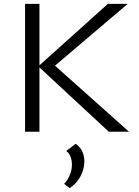

<svg xmlns="http://www.w3.org/2000/svg" viewBox="-20 -678 713 988"><path d="M644 0H540L183 -331V0H109V-658H183V-342L535 -658H637L263 -340ZM414 153Q414 193 393.5 230.5Q373 268 338 290L310 268Q329 248 339.5 222Q350 196 350 171Q350 120 321 99L369 62Q414 92 414 153Z"/></svg>

Font: Ysabeau SC
Style: Regular
Weight: 400
Designer: Christian Thalmann (Catharsis Fonts)
Version: Version 0.003